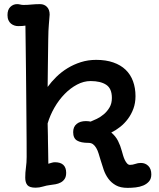

<svg xmlns="http://www.w3.org/2000/svg" viewBox="-20 -890 767 925"><path d="M101.6 -34.2Q101.6 -59.1 105 -83Q108.4 -106.9 108.4 -133.8Q108.4 -162.6 108.2 -208.3Q107.9 -253.9 107.4 -309.1Q106.9 -364.3 106.4 -426Q106 -487.8 105.2 -548.3Q104.5 -608.9 103.8 -665.3Q103 -721.7 102.5 -766.6Q88.9 -764.2 67.4 -764.2Q58.6 -764.2 49.6 -767.1Q40.5 -770 33 -776.1Q25.4 -782.2 20.8 -792.5Q16.1 -802.7 16.1 -817.4Q16.1 -843.3 29.8 -856.7Q43.5 -870.1 62.5 -870.1Q69.8 -870.1 77.4 -868.2Q85 -866.2 93.3 -866.2Q112.8 -866.2 132.1 -868.2Q151.4 -870.1 172.9 -870.1Q193.4 -870.1 206.3 -856.7Q219.2 -843.3 219.2 -819.8Q218.3 -806.6 217.3 -795.4Q216.3 -784.2 215.3 -771Q214.4 -757.8 213.4 -741.2Q212.4 -724.6 212.4 -700.7Q211.4 -634.3 210.7 -576.4Q210 -518.6 209.5 -471.2Q227.5 -496.1 251.7 -519.8Q275.9 -543.5 305.4 -561.5Q335 -579.6 369.6 -590.6Q404.3 -601.6 443.4 -601.6Q490.2 -601.6 525.9 -589.1Q561.5 -576.7 585.2 -554Q608.9 -531.2 620.8 -498.8Q632.8 -466.3 632.8 -426.8Q632.8 -394 622.8 -366.7Q612.8 -339.4 596.4 -317.4Q580.1 -295.4 559.1 -278.8Q538.1 -262.2 516.1 -251.5Q537.1 -233.9 548.6 -211.2Q560.1 -188.5 566.9 -162.6Q569.8 -152.3 573.2 -140.6Q576.7 -128.9 581.5 -118.9Q586.4 -108.9 592.5 -102.3Q598.6 -95.7 606 -95.7Q619.1 -95.7 631.8 -100.3Q644.5 -105 658.7 -105Q680.2 -105 694.6 -90.6Q709 -76.2 709 -49.8Q709 -28.8 698 -16.1Q687 -3.4 670.2 3.7Q653.3 10.7 633.3 12.9Q613.3 15.1 594.7 15.1Q560.5 15.1 538.6 2.9Q516.6 -9.3 502.2 -28.8Q487.8 -48.3 479.5 -72.3Q471.2 -96.2 464.4 -119.6Q459.5 -136.2 454.8 -151.1Q450.2 -166 443.6 -177.2Q437 -188.5 428.2 -195.1Q419.4 -201.7 406.2 -201.7Q369.6 -201.7 351.1 -212.9Q332.5 -224.1 332.5 -253.4Q332.5 -279.3 349.4 -293Q366.2 -306.6 394 -306.6Q400.9 -306.6 406 -305.9Q411.1 -305.2 416.5 -304.2Q429.2 -309.1 446.8 -317.6Q464.4 -326.2 480.5 -339.8Q496.6 -353.5 507.8 -372.6Q519 -391.6 519 -418Q519 -463.4 491.9 -481.4Q464.8 -499.5 416.5 -499.5Q383.3 -499.5 351.1 -482.4Q318.8 -465.3 291.3 -437Q263.7 -408.7 242.4 -371.8Q221.2 -335 209.5 -295.4L210.9 -232.4Q210.9 -228 210.9 -222.4Q210.9 -216.8 211.2 -203.6Q211.4 -190.4 211.9 -166.3Q212.4 -142.1 212.9 -101.1Q220.2 -103 228.3 -105.7Q236.3 -108.4 244.6 -108.4Q271.5 -108.4 285.2 -95.5Q298.8 -82.5 298.8 -57.6Q298.8 -39.1 291.5 -28.1Q284.2 -17.1 272.7 -11Q261.2 -4.9 247.6 -2.4Q233.9 0 221.2 1.5Q204.1 3.4 186.8 8.8Q169.4 14.2 151.4 14.2Q122.6 14.2 112.1 2Q101.6 -10.3 101.6 -34.2Z"/></svg>

Font: Autour One
Style: Regular
Weight: 400
Version: Version 1.007; ttfautohint (v0.92) -l 24 -r 24 -G 200 -x 7 -